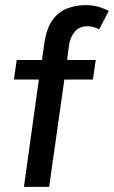

<svg xmlns="http://www.w3.org/2000/svg" viewBox="-20 -726 443 746"><path d="M73 0 131 -417H34L45 -493H143L152 -555Q160 -615 183.5 -647.5Q207 -680 240.5 -693Q274 -706 311 -706Q342 -706 363 -699.5Q384 -693 403 -684L365 -612Q354 -618 342.5 -621Q331 -624 321 -624Q288 -624 270.5 -603Q253 -582 248 -550L241 -493H352L341 -417H230L171 0Z"/></svg>

Font: Hanken Grotesk Medium
Style: Italic
Weight: 500
Italic angle: -8°
Designer: Alfredo Marco Pradil
Foundry: Hanken Design Co.
Version: Version 3.013